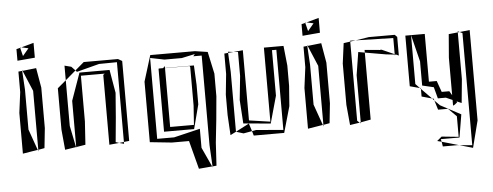

<svg xmlns="http://www.w3.org/2000/svg" viewBox="-50 -698 2583 1005"><g transform="rotate(-5 1242.0 -196.0)"><path d="M130 -320V-10L163 -16L174 -120V-333L156 -437L84 -429ZM62 -427V-319L48 -211V3L127 -10L88 -120V-330L82 -429ZM62 -545V-484L154 -492V-570L89 -552L125 -544L93 -506L82 -550ZM127 -10H130V-1ZM82 -552V-554L89 -552H82ZM82 -434V-435L84 -429H82Z M549 -143 559 -272 538 -394H380L329 -250V-7L378 -15L386 -137V-377H511L503 -371V-377V-4L555 -9L537 -15ZM587 -447H407L360 -407L367 -399L486 -430L578 -431H580V-12L608 -15V-435ZM305 -360 260 -322V-104L270 2L328 -7L305 -120ZM305 -437 340 -428 360 -407 305 -360ZM555 -9 580 -12V-2ZM328 -7H329V-1Z M1052 154 1059 34 1072 -87 1083 -208V-327L1058 -443L992 -453H757L715 -317V1L830 13H920L959 162L1029 156L982 54V-46L844 -13H755V-438L829 -423H920L990 -438L981 -427H1025V44L1031 156ZM980 -379H828V-389L818 -379H799L794 -378V-47H952L985 -174V-277ZM960 -372V-170L953 -69H828V-378H957ZM1032 161V162L1029 156H1031Z M1216 -429V-303L1203 -178L1211 -54L1354 -41L1394 -184V-423H1417V-2L1274 -14L1253 -10L1260 14H1420L1459 -123L1467 -230V-336L1456 -440H1353V-51L1243 -67L1242 -69V-436L1192 -431ZM1144 -427V-320L1133 -212V-105L1139 1L1169 -14V-329L1164 -429ZM1169 -14 1240 -51 1253 -10 1208 -2ZM1164 -434V-435L1192 -431L1164 -429Z M1628 -320V-10L1661 -16L1672 -120V-333L1654 -437L1582 -429ZM1560 -427V-319L1546 -211V3L1625 -10L1586 -120V-330L1580 -429ZM1560 -545V-484L1652 -492V-570L1587 -552L1623 -544L1591 -506L1580 -550ZM1625 -10H1628V-1ZM1580 -552V-554L1587 -552H1580ZM1580 -434V-435L1582 -429H1580Z M1806 -432 1771 -427 1757 -321V-104L1767 3L1818 -5L1806 -16ZM1824 -254V-6L1877 -16V-368L1843 -374ZM2041 -447H1905L1835 -436L2032 -431V-346L2038 -344H2032V-340L2038 -344L2053 -337V-435ZM1877 -368V-382L1966 -374L1960 -376V-378L2032 -346V-344L1987 -349ZM1806 -437H1801L1835 -436L1806 -432ZM1818 -5 1824 -6V-1ZM1960 -375V-376H1959Z M2161 -297V-170L2221 -156L2237 -96H2279L2313 -81V-51L2323 -56L2336 -67L2333 -72L2359 -61L2371 -185V-431L2323 -426L2313 -303V-106L2300 -128H2260L2239 -187H2198V-438H2126ZM2395 -425V164L2328 158L2398 178L2434 37V-438L2381 -432ZM2126 -438H2096V-172L2148 -158L2126 -181ZM2214 126 2237 132 2234 119V118H2332L2352 -2L2245 -59L2218 -86L2233 -37H2285L2328 6V114L2239 105ZM2153 -113 2207 -98 2153 -153ZM2241 157 2237 132 2328 158 2320 157ZM2215 -96 2214 -101 2218 -86 2207 -98ZM2371 -437 2381 -432 2371 -431ZM2148 -158 2153 -157V-153ZM2153 -160V-157H2154Z"/></g></svg>

Font: Quebrada
Style: Regular
Weight: 400
Designer: deFharo
Foundry: deFharo
Version: Version 1.034 2012